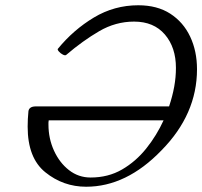

<svg xmlns="http://www.w3.org/2000/svg" viewBox="-20 -696 768 729"><path d="M307 13Q220 13 152 -42Q85 -96 85 -215Q85 -244 88 -274Q91 -292 116 -292H622Q635 -331 641.5 -367Q648 -403 648 -438Q648 -516 606 -565Q564 -614 489 -614Q419 -614 356.5 -577.5Q294 -541 232 -488Q228 -484 219 -488.5Q210 -493 203.5 -500.5Q197 -508 200 -511Q259 -583 336.5 -629.5Q414 -676 505 -676Q577 -676 626.5 -644Q676 -612 702 -557Q728 -502 728 -433Q728 -262 593 -125Q460 13 307 13ZM324 -22Q391 -22 443.5 -52.5Q496 -83 535.5 -132.5Q575 -182 601 -239H165Q164 -235 164 -231Q164 -227 164 -223Q164 -170 185 -124Q206 -78 242 -50Q278 -22 324 -22Z"/></svg>

Font: Junicode
Style: Italic
Weight: 400
Italic angle: -11°
Designer: Peter S. Baker
Version: Version 2.100; ttfautohint (v1.8.4)